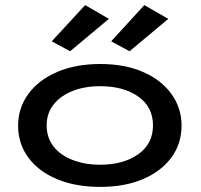

<svg xmlns="http://www.w3.org/2000/svg" viewBox="-20 -724 790 753"><path d="M373 9Q277 9 204.5 -21Q132 -51 91.5 -105.5Q51 -160 51 -231Q51 -301 91.5 -356Q132 -411 204.5 -442Q277 -473 373 -473Q469 -473 540.5 -442Q612 -411 652 -356Q692 -301 692 -231Q692 -160 652 -106Q612 -52 540.5 -21.5Q469 9 373 9ZM373 -78Q464 -78 522 -119Q580 -160 580 -232Q580 -305 522 -345.5Q464 -386 373 -386Q313 -386 265.5 -367.5Q218 -349 190.5 -314.5Q163 -280 163 -232Q163 -184 190 -149.5Q217 -115 265 -96.5Q313 -78 373 -78ZM488 -523 416 -562 546 -704 640 -650ZM255 -523 183 -562 314 -704 407 -650Z"/></svg>

Font: Inconsolata ExtraExpanded SemiBold
Style: Regular
Weight: 600
Width: 8
Monospace: yes
Designer: Raph Levien, Cyreal, Brenton Simpson
Foundry: Raph Levien, Cyreal, Google
Version: Version 3.001; ttfautohint (v1.8.2.53-6de2)